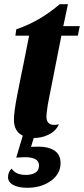

<svg xmlns="http://www.w3.org/2000/svg" viewBox="-20 -634 398 910"><path d="M358 -510 349 -465H271L207 -141Q200 -94 200 -82Q200 -42 237 -42Q247 -42 259 -45Q246 -14 212.5 3Q179 20 142 20H140L127 62Q138 61 163 61Q210 61 238.5 80Q267 99 267 139Q267 190 221.5 223Q176 256 109 256Q67 256 42.5 242.5Q18 229 18 205Q18 194 22.5 183Q27 172 35 165Q54 195 103 195Q130 195 147.5 184.5Q165 174 165 150Q165 111 97 111Q85 111 57 113L88 9Q46 -11 46 -66Q46 -104 62 -185Q78 -266 81 -281L89 -319L118 -465H53L57 -495Q167 -532 263 -614H302L280 -510Z"/></svg>

Font: Sansita
Style: Bold Italic
Weight: 700
Italic angle: -11°
Designer: Pablo Cosgaya
Foundry: Omnibus-Type
Version: Version 1.006